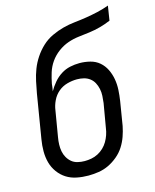

<svg xmlns="http://www.w3.org/2000/svg" viewBox="-112 -812 724 896"><g transform="rotate(-15 250.0 -363.5)"><path d="M204 8Q175 8 147.5 2.5Q120 -3 98 -17Q76 -31 60 -53Q44 -75 37 -101Q30 -127 30 -155.5Q30 -184 35 -213L70 -425Q75 -453 81 -481Q87 -509 97.5 -536.5Q108 -564 125 -589.5Q142 -615 164 -635.5Q186 -656 213.5 -669Q241 -682 269.5 -689.5Q298 -697 326.5 -700Q355 -703 383.5 -707.5Q412 -712 440.5 -718.5Q469 -725 496 -735L485 -665Q459 -654 433 -647Q407 -640 380.5 -636.5Q354 -633 327.5 -630Q301 -627 275 -618Q249 -609 225.5 -591.5Q202 -574 186 -551Q170 -528 162 -502Q154 -476 149 -450Q148 -441 147 -432.5Q146 -424 144 -415Q156 -436 172 -455Q188 -474 208.5 -487Q229 -500 252 -505Q275 -510 298 -510Q324 -510 349.5 -503.5Q375 -497 393.5 -481Q412 -465 423 -442.5Q434 -420 438.5 -394.5Q443 -369 441.5 -342.5Q440 -316 436 -290L417 -174Q412 -149 403.5 -125Q395 -101 381 -79Q367 -57 346 -39.5Q325 -22 302 -11Q279 0 253.5 4Q228 8 204 8ZM204 -62Q220 -62 236.5 -65Q253 -68 268.5 -76Q284 -84 296.5 -96Q309 -108 317.5 -122.5Q326 -137 331.5 -153Q337 -169 339 -185L359 -301Q361 -318 362 -335Q363 -352 359.5 -368.5Q356 -385 348.5 -399Q341 -413 328.5 -422.5Q316 -432 300 -436Q284 -440 267 -440Q244 -440 220 -433.5Q196 -427 177 -411Q158 -395 147 -372Q136 -349 133 -326L112 -201Q109 -184 108.5 -167Q108 -150 111 -134Q114 -118 122 -104Q130 -90 142 -80Q154 -70 170.5 -66Q187 -62 204 -62Z"/></g></svg>

Font: Iosevka Term Curly Oblique
Style: Regular
Weight: 400
Italic angle: -9°
Designer: Belleve Invis
Foundry: Belleve Invis
Version: Version 32.3.0